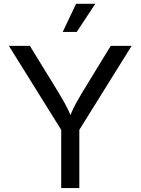

<svg xmlns="http://www.w3.org/2000/svg" viewBox="-20 -962 719 982"><path d="M293 0V-297.9L25.4 -727.5H132.8L276.9 -492.7Q295.4 -462.4 310.5 -435.3Q325.7 -408.2 340.3 -374Q355 -409.2 370.1 -436.5Q385.3 -463.9 402.8 -492.7L546.4 -727.5H653.3L385.7 -297.9V0ZM300.8 -798.8 369.1 -942.4H467.3L372.6 -798.8Z"/></svg>

Font: Inter-Regular
Style: Regular
Weight: 400
Designer: Rasmus Andersson
Foundry: rsms
Version: Version 4.000;git-a52131595